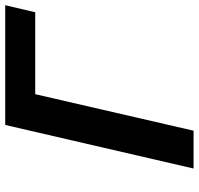

<svg xmlns="http://www.w3.org/2000/svg" viewBox="-33 -729 762 736"><g transform="rotate(-90 348.0 -361.0)"><path d="M355 -607 215 0H70L237 -722H696L669 -607Z"/></g></svg>

Font: Perun
Style: Bold Italic
Weight: 700
Italic angle: -12°
Foundry: Copyright (c) Stefan Peev, Context Ltd, 2016
Version: Version 1.027